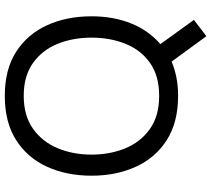

<svg xmlns="http://www.w3.org/2000/svg" viewBox="-60 -695 881 801"><g transform="rotate(-90 380.5 -294.5)"><path d="M630 126 524 -19Q493 -6 457.5 1Q422 8 381 8Q271 8 197 -39Q123 -86 85.5 -168Q48 -250 48 -353Q48 -457 85.5 -539Q123 -621 197 -668Q271 -715 381 -715Q491 -715 564.5 -668Q638 -621 675.5 -539Q713 -457 713 -353Q713 -262 683.5 -188.5Q654 -115 597 -66L698 74ZM381 -71Q465 -71 519 -109.5Q573 -148 598.5 -212Q624 -276 624 -353Q624 -431 598 -495Q572 -559 518 -597.5Q464 -636 381 -636Q298 -636 243.5 -597Q189 -558 162.5 -494Q136 -430 136 -353Q136 -277 162 -213Q188 -149 242.5 -110Q297 -71 381 -71Z"/></g></svg>

Font: Onest
Style: Regular
Weight: 400
Designer: Dmitri Voloshin, Andrey Kudryavtsev
Foundry: Dmitri Voloshin, Andrey Kudryavtsev
Version: Version 1.000;gftools[0.9.33]